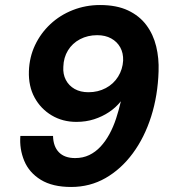

<svg xmlns="http://www.w3.org/2000/svg" viewBox="-20 -732 674 764"><path d="M263 12Q189 12 142.5 -16.5Q96 -45 76.5 -92Q57 -139 61 -191H191Q192 -149 214.5 -126Q237 -103 279 -103Q310 -103 335 -115Q360 -127 380 -148.5Q400 -170 415.5 -198.5Q431 -227 442 -260.5Q453 -294 461 -329Q441 -304 414 -286Q387 -268 354.5 -257.5Q322 -247 284 -247Q229 -247 185.5 -273Q142 -299 117.5 -344Q93 -389 95 -449Q97 -505 119.5 -552.5Q142 -600 180.5 -636Q219 -672 270 -692Q321 -712 378 -712Q444 -712 489.5 -690.5Q535 -669 562.5 -632Q590 -595 601.5 -547.5Q613 -500 611 -448Q608 -352 581.5 -268.5Q555 -185 508.5 -122Q462 -59 400 -23.5Q338 12 263 12ZM332 -365Q370 -365 401 -381.5Q432 -398 450 -427Q468 -456 470 -491Q471 -521 458.5 -543.5Q446 -566 422.5 -579Q399 -592 367 -592Q329 -592 298.5 -576Q268 -560 250.5 -531.5Q233 -503 232 -466Q230 -437 242 -414Q254 -391 277 -378Q300 -365 332 -365Z"/></svg>

Font: DM Sans 17pt ExtraBold
Style: Italic
Weight: 800
Italic angle: -10°
Version: Version 4.004;gftools[0.9.30]